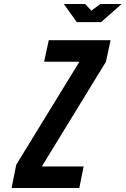

<svg xmlns="http://www.w3.org/2000/svg" viewBox="-20 -935 625 955"><path d="M37.5 0H374.5L396 -107H188L507 -628L530 -735H222.5L199.5 -628H375L61 -116ZM362 -825H483L585 -915H479L434.5 -882L403.5 -915H297.5Z"/></svg>

Font: League Gothic SemiExpanded Italic
Style: Regular
Weight: 400
Width: 6
Designer: The League of Moveable Type
Version: Version 1.600; ttfautohint (v1.8.3)